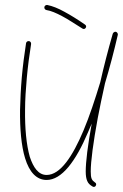

<svg xmlns="http://www.w3.org/2000/svg" viewBox="-20 -720 490 766"><path d="M309 -606C313 -603 319 -604 322 -609C325 -613 324 -619 319 -622C289 -643 261 -660 237 -673C212 -687 189 -696 169 -700C163 -701 158 -697 157 -692C156 -686 160 -681 165 -680C184 -677 204 -668 227 -656C252 -643 278 -625 309 -606ZM104 -544C105 -550 101 -555 96 -556C90 -557 85 -553 84 -548C77 -503 71 -457 67 -412C63 -366 61 -322 60 -282C59 -207 65 -138 80 -89C97 -33 126 -2 166 -2C226 -2 282 -76 331 -192C336 -203 341 -215 346 -227C330 -141 322 -73 322 -36C322 -19 324 -7 328 2C332 12 339 18 349 24C353 27 360 26 362 21C365 17 364 10 359 8C353 4 349 0 346 -6C343 -13 342 -22 342 -36C342 -76 352 -152 370 -249C378 -292 388 -338 399 -388C418 -451 435 -516 450 -581C450 -581 450 -581 450 -583C450 -582 450 -583 450 -584C450 -585 450 -585 450 -585C450 -586 449 -586 449 -586C449 -587 449 -587 449 -587C449 -588 449 -588 448 -588C448 -589 448 -589 448 -589C447 -590 447 -590 447 -590C446 -591 446 -591 446 -591L445 -592C444 -592 444 -592 444 -592L443 -593H442C442 -593 441 -593 440 -593C440 -593 440 -593 439 -593H438C437 -593 437 -593 437 -592C436 -592 436 -592 436 -592C435 -592 435 -592 435 -591C434 -591 434 -591 434 -591C433 -590 433 -590 433 -590C432 -590 432 -589 432 -589C432 -589 432 -588 431 -588V-587L430 -586C411 -520 394 -454 380 -392C359 -323 337 -256 313 -199C270 -97 221 -22 166 -22C133 -22 113 -52 99 -94C85 -143 79 -209 80 -282C80 -322 83 -365 87 -410C91 -454 97 -500 104 -544Z"/></svg>

Font: Mistral SingleLine OTF-SVG Regular
Style: Regular
Weight: 300
Designer: François Chastanet, Élisa Garzelli, Anais Alves, Morgane Autin
Foundry: institut supérieur des arts et du design Toulouse / isdaT
Version: Version 1.000;hotconv 1.0.117;makeotfexe 2.5.65602 DEVELOPME